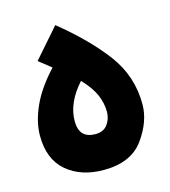

<svg xmlns="http://www.w3.org/2000/svg" viewBox="-91 -642 639 720"><g transform="rotate(-15 229.0 -282.0)"><path d="M428 -197Q428 -306 363.5 -392.5Q299 -479 189 -568L90 -455L138 -417Q80 -355 53 -295Q26 -235 26 -182Q26 -90 81.5 -43Q137 4 225 4Q331 4 379.5 -63Q428 -130 428 -197ZM166 -201Q166 -272 228 -341Q264 -303 278 -270Q292 -237 292 -204Q292 -177 276.5 -155.5Q261 -134 229 -134Q166 -134 166 -201Z"/></g></svg>

Font: Noto Sans Arabic Condensed Extra
Style: Regular
Weight: 800
Width: 3
Designer: Nadine Chahine - Monotype Design Team
Foundry: Monotype Imaging Inc.
Version: Version 1.902